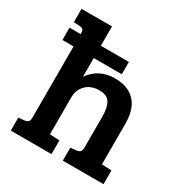

<svg xmlns="http://www.w3.org/2000/svg" viewBox="-165 -843 931 972"><g transform="rotate(30 300.0 -356.5)"><path d="M376 -528H212V-419Q264 -493 358 -493Q434 -493 475.5 -449.5Q517 -406 517 -319V-83L574 -80V0H336V-76L369 -79Q384 -81 391 -87.5Q398 -94 398 -112V-293Q398 -345 381.5 -373Q365 -401 320 -401Q270 -401 241.5 -371.5Q213 -342 213 -300V-83L270 -80V0H32V-76L65 -79Q80 -81 87 -87.5Q94 -94 94 -112V-528H29V-600H94V-604Q94 -620 88.5 -626Q83 -632 69 -633L34 -635V-713H212V-600H376Z"/></g></svg>

Font: Bree Serif
Style: Regular
Weight: 400
Designer: Veronika Burian, Jos Scaglione
Foundry: TypeTogether
Version: Version 1.001